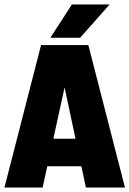

<svg xmlns="http://www.w3.org/2000/svg" viewBox="-20 -845 583 865"><path d="M433 -220V-96H112V-220ZM543 0H367L271 -451L172 0H0L165 -642H378ZM207 -675 304 -825H474L341 -675Z"/></svg>

Font: Teko Light
Style: Bold
Weight: 700
Version: Version 2.000;gftools[0.9.28.dev9+g7d2139d.d20230707]